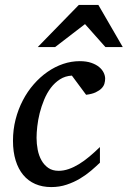

<svg xmlns="http://www.w3.org/2000/svg" viewBox="-20 -740 514 772"><path d="M402.8 -423.8Q402.8 -414.1 399.9 -403.8Q397 -393.6 388.4 -384.8Q379.9 -376 365 -368.9Q350.1 -361.8 326.2 -358.9L269 -436Q242.2 -434.6 221.2 -421.1Q200.2 -407.7 184.3 -386.7Q168.5 -365.7 157.5 -339.1Q146.5 -312.5 139.6 -285.2Q132.8 -257.8 129.9 -231.9Q127 -206.1 127 -186Q127 -161.6 131.6 -137.9Q136.2 -114.3 146.7 -95.5Q157.2 -76.7 174.1 -64.9Q190.9 -53.2 215.8 -53.2Q235.8 -53.2 256.3 -60.3Q276.9 -67.4 297.6 -80.1Q318.4 -92.8 339.4 -110.4Q360.4 -127.9 381.8 -148.9V-85.9Q366.2 -70.8 346.2 -53.7Q326.2 -36.6 301.8 -22Q277.3 -7.3 248.3 2.4Q219.2 12.2 186 12.2Q150.4 12.2 121.8 -0.2Q93.3 -12.7 73.5 -36.4Q53.7 -60.1 43 -94.7Q32.2 -129.4 32.2 -173.8Q32.2 -218.8 42.7 -259.8Q53.2 -300.8 71.8 -336.4Q90.3 -372.1 115.7 -401.1Q141.1 -430.2 170.9 -450.9Q200.7 -471.7 233.6 -482.9Q266.6 -494.1 300.8 -494.1Q327.6 -494.1 347.2 -487.3Q366.7 -480.5 378.9 -470.2Q391.1 -460 397 -447.5Q402.8 -435.1 402.8 -423.8ZM403.8 -550.8 321.8 -643.1 201.7 -550.8H131.8L296.9 -720.2H375.5L473.6 -550.8Z"/></svg>

Font: Charis SIL Viet
Style: Italic
Weight: 400
Italic angle: -11°
Foundry: SIL International
Version: Version 5.000